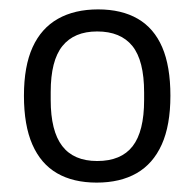

<svg xmlns="http://www.w3.org/2000/svg" viewBox="-20 -718 413 409"><path d="M186 -329Q136 -329 101.5 -349Q67 -369 49 -410Q31 -451 31 -514Q31 -577 49.5 -617.5Q68 -658 103.5 -678Q139 -698 189 -698Q239 -698 273.5 -678Q308 -658 325.5 -617.5Q343 -577 343 -514Q343 -451 324.5 -410Q306 -369 271 -349Q236 -329 186 -329ZM187 -375Q238 -375 262.5 -406.5Q287 -438 287 -505V-521Q287 -589 262 -620Q237 -651 187 -651Q138 -651 113 -620Q88 -589 88 -522V-505Q88 -439 112.5 -407Q137 -375 187 -375Z"/></svg>

Font: Archivo SemiBold Light
Style: Regular
Weight: 300
Version: Version 2.001